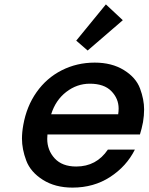

<svg xmlns="http://www.w3.org/2000/svg" viewBox="-20 -845 676 874"><path d="M327 -660 462 -825 539 -753 379 -615ZM631 -289Q625 -258 617 -233H196Q195 -223 195 -213Q195 -161 229 -124Q263 -87 327 -87Q419 -87 471 -164H594Q556 -88 481.5 -39.5Q407 9 310 9Q231 9 175 -26.5Q119 -62 99.5 -114Q80 -166 80 -214Q80 -243 86 -276Q101 -361 146.5 -425.5Q192 -490 261 -525Q330 -560 411 -560Q489 -560 544 -526Q599 -492 617.5 -442Q636 -392 636 -347Q636 -319 631 -289ZM518 -325Q520 -338 520 -351Q520 -396 487 -430Q454 -464 389 -464Q330 -464 281.5 -426.5Q233 -389 213 -325Z"/></svg>

Font: Fz Poppins Med
Style: Italic
Weight: 500
Italic angle: -10°
Designer: Ninad Kale (Devanagari), Jonny Pinhorn (Latin)
Foundry: Indian Type Foundry
Version: Vit hóa bi Vntype.Com & FontZin.Com